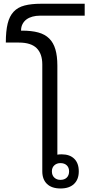

<svg xmlns="http://www.w3.org/2000/svg" viewBox="-20 -1018 484 1046"><path d="M356.4 -84.5Q356.4 -105 343.8 -117.2Q331.1 -129.4 309.1 -129.4Q289.1 -129.4 275.9 -117.2Q262.7 -105 262.7 -84.5Q262.7 -63 275.9 -50.5Q289.1 -38.1 309.1 -38.1Q331.1 -38.1 343.8 -50.5Q356.4 -63 356.4 -84.5ZM210.4 -667Q210.4 -725.1 179.7 -755.6Q148.9 -786.1 83 -786.1H11.7Q11.7 -848.6 21.7 -889.4Q31.7 -930.2 54.4 -954.3Q77.1 -978.5 113.8 -988Q150.4 -997.6 204.1 -997.6H441.4V-932.6H196.8Q175.8 -932.6 157 -927.5Q138.2 -922.4 124.5 -912.4Q110.8 -902.3 102.8 -887Q94.7 -871.6 94.7 -851.1H99.6Q151.9 -851.1 188.5 -841.1Q225.1 -831.1 248 -808.3Q271 -785.6 281.7 -749.3Q292.5 -712.9 292.5 -660.6V-175.3Q294.9 -176.3 302.5 -176.8Q310.1 -177.2 316.4 -177.2Q359.9 -177.2 384.5 -153.1Q409.2 -128.9 409.2 -84.5Q409.2 -40.5 383.3 -15.9Q357.4 8.8 310.1 8.8Q261.7 8.8 236.1 -15.9Q210.4 -40.5 210.4 -84.5Z"/></svg>

Font: Noto Sans Southeast Asian
Style: Regular
Weight: 400
Designer: Monotype Design Team
Foundry: Monotype Imaging Inc.
Version: Version 1.06 uh; ttfautohint (v1.4.1)